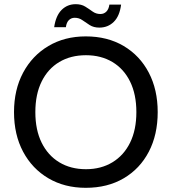

<svg xmlns="http://www.w3.org/2000/svg" viewBox="-20 -886 821 918"><path d="M390 12Q289 12 211.5 -33.5Q134 -79 90.5 -160.5Q47 -242 47 -350Q47 -457 90.5 -538.5Q134 -620 211.5 -666Q289 -712 390 -712Q494 -712 571.5 -666Q649 -620 691.5 -538.5Q734 -457 734 -350Q734 -242 691.5 -160.5Q649 -79 571.5 -33.5Q494 12 390 12ZM391 -77Q463 -77 517.5 -110Q572 -143 602 -204Q632 -265 632 -350Q632 -435 602 -496Q572 -557 517.5 -589.5Q463 -622 391 -622Q318 -622 263.5 -589.5Q209 -557 179 -496Q149 -435 149 -350Q149 -265 179 -204Q209 -143 263.5 -110Q318 -77 391 -77ZM455 -754Q428 -754 409 -766Q390 -778 374 -789.5Q358 -801 337 -801Q321 -801 309.5 -790Q298 -779 295 -756H239Q247 -811 274.5 -838.5Q302 -866 342 -866Q369 -866 387.5 -854.5Q406 -843 422.5 -831Q439 -819 460 -819Q477 -819 488.5 -830.5Q500 -842 503 -864H559Q552 -809 524 -781.5Q496 -754 455 -754Z"/></svg>

Font: DMSans_18ptMedium
Style: Regular
Weight: 500
Designer: Colophon Foundry, Jonny Pinhorn
Foundry: Colophon Foundry
Version: Version 4.004;gftools[0.9.30]